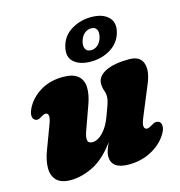

<svg xmlns="http://www.w3.org/2000/svg" viewBox="-110 -832 885 944"><g transform="rotate(-15 332.5 -360.0)"><path d="M628 -149Q638.5 -142 639 -125.8Q639.5 -109.5 627 -88Q599.5 -41.5 547 -13.2Q494.5 15 431.5 15Q342 15 342 -50Q342 -64.5 348 -81.5Q354 -98.5 362.5 -117Q309.5 -44 250.5 -14.5Q191.5 15 135.5 15Q86.5 15 63.8 -8.2Q41 -31.5 41 -71Q41 -110.5 60 -159.5L103.5 -275.5Q115 -305.5 112.8 -319Q110.5 -332.5 98.5 -332.5Q89 -332.5 73.5 -322.5Q53.5 -308.5 39 -319Q29.5 -325.5 29 -341.2Q28.5 -357 40.5 -380.5Q65.5 -427.5 114.2 -456.2Q163 -485 227.5 -485Q279 -485 303.5 -464Q328 -443 329.5 -406.5Q331 -370 314.5 -323.5L271 -202Q259.5 -172 262 -154.8Q264.5 -137.5 286.5 -137.5Q313 -137.5 339.8 -165.2Q366.5 -193 384 -240Q397.5 -276 405 -298Q412.5 -320 412.5 -336Q412.5 -353 406.5 -368.5Q400.5 -384 400.5 -404Q400.5 -441 443.8 -463Q487 -485 564.5 -485Q620 -485 633.8 -445Q647.5 -405 621 -342.5L560 -195Q545 -159.5 547.8 -146Q550.5 -132.5 563 -132.5Q572 -132.5 590 -143.5Q602.5 -152 611.5 -152.5Q620.5 -153 628 -149ZM381 -522Q325.5 -522 295 -549Q264.5 -576 278.5 -628Q292 -679 337.2 -706.2Q382.5 -733.5 437.5 -733.5Q494.5 -733.5 524.2 -705.5Q554 -677.5 541 -628Q527.5 -577.5 482.8 -549.8Q438 -522 381 -522ZM423.5 -680Q404 -680 388.5 -666.2Q373 -652.5 366.5 -628Q360.5 -603.5 368.8 -589.8Q377 -576 396.5 -576Q416.5 -576 431.8 -590Q447 -604 453 -628Q459 -652.5 451.2 -666.2Q443.5 -680 423.5 -680Z"/></g></svg>

Font: Fraunces 9pt S050 Black
Style: Italic
Weight: 900
Italic angle: -16°
Version: Version 1.000; ttfautohint (v1.8.3)